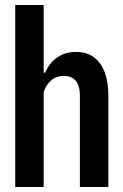

<svg xmlns="http://www.w3.org/2000/svg" viewBox="-20 -749 491 769"><path d="M41 0V-729H155V-458H161Q178 -498 210 -519.5Q242 -541 284 -541Q328 -541 357 -519Q386 -497 400 -457.5Q414 -418 414 -365V0H300V-365Q300 -391 293 -409Q286 -427 271.5 -436Q257 -445 235 -445Q206 -445 185.5 -427.5Q165 -410 155 -381V0Z"/></svg>

Font: Hubot Sans Condensed SemiBold
Style: Regular
Weight: 600
Width: 3
Designer: Deni Anggara
Foundry: GitHub, Inc., Subsidiary of Microsoft Corporation
Version: Version 2.000